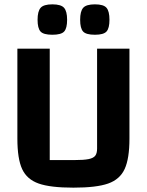

<svg xmlns="http://www.w3.org/2000/svg" viewBox="-20 -849 676 884"><path d="M60 -211V-625H209V-112H322Q366 -112 388 -116.5Q410 -121 418.5 -132Q427 -143 427 -165V-625H576V-211Q576 -119 554 -71Q532 -23 478 -4Q424 15 318 15Q212 15 158 -4Q104 -23 82 -70.5Q60 -118 60 -211ZM153 -758Q153 -797 167 -813Q181 -829 221 -829Q261 -829 275 -813Q289 -797 289 -758Q289 -719 275.5 -704Q262 -689 221 -689Q180 -689 166.5 -704Q153 -719 153 -758ZM349 -758Q349 -797 363 -813Q377 -829 417 -829Q457 -829 470.5 -813Q484 -797 484 -758Q484 -719 470.5 -704Q457 -689 417 -689Q376 -689 362.5 -704Q349 -719 349 -758Z"/></svg>

Font: Changa SemiBold
Style: Regular
Weight: 600
Designer: Eduardo Rodriguez Tunni
Foundry: Eduardo Rodriguez Tunni
Version: Version 2.002; ttfautohint (v1.5) -l 8 -r 50 -G 150 -x 14 -H